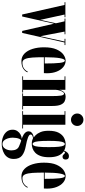

<svg xmlns="http://www.w3.org/2000/svg" viewBox="629 -1411 1032 2330"><g transform="rotate(90 1145.0 -246.0)"><path d="M156 1 40 -513.5H6.5V-523.5H189V-513.5H156.5L221 -219L262.5 -408.5L239 -513.5H206V-523.5H396V-513.5H363.5L419.5 -219L484 -513.5H451V-523.5H527V-513.5H495.5L379.5 1H355.5L267.5 -385.5L180 1Z M721.5 10Q668 10 630.5 -26.5Q593 -63 573.5 -125Q554 -187 554 -263.5Q554 -358.5 579.8 -416.2Q605.5 -474 643.2 -500.2Q681 -526.5 716 -526.5Q759 -526.5 793.8 -497.8Q828.5 -469 848.8 -418Q869 -367 869 -299.5Q869 -280.5 867.5 -262.5H674.5Q674.5 -183.5 678.2 -125Q682 -66.5 696.2 -34.2Q710.5 -2 741.5 -2Q786.5 -2 813.2 -22.8Q840 -43.5 849.5 -68L857.5 -62Q845.5 -33.5 812.8 -11.8Q780 10 721.5 10ZM716 -517Q697 -517 686 -457.5Q675 -398 674.5 -272.5H750.5Q750.5 -393 743.2 -455Q736 -517 716 -517Z M906 0V-10H950V-513.5H906V-523.5H1070V-452.5Q1074.5 -469 1083.2 -486Q1092 -503 1108.8 -514.8Q1125.5 -526.5 1154.5 -526.5Q1185 -526.5 1210.2 -514Q1235.5 -501.5 1250.8 -466.8Q1266 -432 1266 -365V-10H1307.5V0H1113.5V-10H1146V-359Q1146 -434 1140 -470.5Q1134 -507 1116 -507Q1105 -507 1094.8 -490.5Q1084.5 -474 1077.8 -451Q1071 -428 1070 -408.5V-10H1102.5V0Z M1433.5 -591.5Q1402 -591.5 1379.8 -613.5Q1357.5 -635.5 1357.5 -667.5Q1357.5 -698.5 1379.8 -720.5Q1402 -742.5 1433.5 -742.5Q1464.5 -742.5 1486.5 -720.5Q1508.5 -698.5 1508.5 -667.5Q1508.5 -635.5 1486.5 -613.5Q1464.5 -591.5 1433.5 -591.5ZM1329 0V-10H1373.5V-513.5H1329V-523.5H1493.5V-10H1539V0Z M1728.5 249Q1683.5 249 1643.5 234.2Q1603.5 219.5 1578.8 190Q1554 160.5 1554 116Q1554 84 1570.8 59.2Q1587.5 34.5 1613 20.5Q1638.5 6.5 1664.5 6Q1661 5 1646.8 -0.2Q1632.5 -5.5 1615.5 -15.8Q1598.5 -26 1586 -41Q1573.5 -56 1573.5 -76Q1573.5 -97.5 1586.2 -111Q1599 -124.5 1615.8 -131Q1632.5 -137.5 1644 -137.5Q1648.5 -137.5 1649.5 -137Q1639.5 -143.5 1619.8 -163.2Q1600 -183 1583.5 -220.8Q1567 -258.5 1567 -319Q1567 -399 1591.8 -444Q1616.5 -489 1653.8 -507.8Q1691 -526.5 1729 -526.5Q1775 -526.5 1808.5 -508Q1815.5 -532 1833 -549.2Q1850.5 -566.5 1875.5 -566.5Q1916 -566.5 1916 -527.5Q1916 -489 1881 -489Q1869 -489 1860.5 -496.5Q1852 -504 1845.5 -511.2Q1839 -518.5 1832 -518.5Q1821.5 -518.5 1817 -503Q1888 -456.5 1888 -325.5Q1888 -261 1872.2 -220Q1856.5 -179 1831.8 -156.2Q1807 -133.5 1779.2 -124.5Q1751.5 -115.5 1727.5 -115.5Q1698 -115.5 1680.8 -121.5Q1663.5 -127.5 1659.5 -130Q1658.5 -130.5 1655.5 -130.5Q1646.5 -130.5 1629.5 -123.8Q1612.5 -117 1612.5 -101.5Q1612.5 -84 1648.5 -69.8Q1684.5 -55.5 1752.5 -43Q1827 -29.5 1868 2.8Q1909 35 1909 103Q1909 145 1891.5 173.2Q1874 201.5 1846 218Q1818 234.5 1786.8 241.8Q1755.5 249 1728.5 249ZM1727.5 -125.5Q1738.5 -125.5 1747 -139.8Q1755.5 -154 1760.5 -196.2Q1765.5 -238.5 1765.5 -323.5Q1765.5 -402.5 1760.8 -444.2Q1756 -486 1747.5 -501.2Q1739 -516.5 1728 -516.5Q1717 -516.5 1708.2 -501.2Q1699.5 -486 1694.5 -443.8Q1689.5 -401.5 1689.5 -321.5Q1689.5 -238.5 1694.5 -196.2Q1699.5 -154 1708 -139.8Q1716.5 -125.5 1727.5 -125.5ZM1728.5 240Q1764 240 1784.5 207.2Q1805 174.5 1805 132Q1805 60.5 1756.5 39.5Q1740.5 33 1718.2 23.8Q1696 14.5 1686 12.5Q1673 17 1665.2 34.2Q1657.5 51.5 1654 73.8Q1650.5 96 1650.5 116Q1650.5 145.5 1659 174Q1667.5 202.5 1684.8 221.2Q1702 240 1728.5 240Z M2121.5 10Q2068 10 2030.5 -26.5Q1993 -63 1973.5 -125Q1954 -187 1954 -263.5Q1954 -358.5 1979.8 -416.2Q2005.5 -474 2043.2 -500.2Q2081 -526.5 2116 -526.5Q2159 -526.5 2193.8 -497.8Q2228.5 -469 2248.8 -418Q2269 -367 2269 -299.5Q2269 -280.5 2267.5 -262.5H2074.5Q2074.5 -183.5 2078.2 -125Q2082 -66.5 2096.2 -34.2Q2110.5 -2 2141.5 -2Q2186.5 -2 2213.2 -22.8Q2240 -43.5 2249.5 -68L2257.5 -62Q2245.5 -33.5 2212.8 -11.8Q2180 10 2121.5 10ZM2116 -517Q2097 -517 2086 -457.5Q2075 -398 2074.5 -272.5H2150.5Q2150.5 -393 2143.2 -455Q2136 -517 2116 -517Z"/></g></svg>

Font: Imbue 100pt
Style: Bold
Weight: 700
Designer: Tyler Finck
Foundry: Etcetera Type Company
Version: Version 1.102; ttfautohint (v1.8.3)